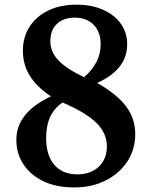

<svg xmlns="http://www.w3.org/2000/svg" viewBox="-20 -792 648 822"><path d="M297.5 10.5Q221 10.5 165.5 -16.2Q110 -43 80 -89Q50 -135 50 -193.5Q50 -310 198 -379.5Q136.5 -420.5 107.2 -468.2Q78 -516 78 -574.5Q78 -633.5 106.8 -678Q135.5 -722.5 187 -747.2Q238.5 -772 307 -772Q371.5 -772 420.5 -750.5Q469.5 -729 497 -690.8Q524.5 -652.5 524.5 -602Q524.5 -494.5 396 -437Q481.5 -388 520.2 -336Q559 -284 559 -218Q559 -152 525 -100.5Q491 -49 432 -19.2Q373 10.5 297.5 10.5ZM340 -461.5Q411 -522.5 411 -602Q411 -655 381 -685.8Q351 -716.5 300 -716.5Q252 -716.5 223.8 -689.8Q195.5 -663 195.5 -616Q195.5 -570.5 229.5 -534.2Q263.5 -498 340 -461.5ZM311 -45.5Q368 -45.5 402.8 -78.2Q437.5 -111 437.5 -165.5Q437.5 -222 392.5 -266.2Q347.5 -310.5 248 -353Q177.5 -307 177.5 -201Q177.5 -127.5 212.5 -86.5Q247.5 -45.5 311 -45.5Z"/></svg>

Font: Libre Caslon Text SemiBold
Style: Regular
Weight: 600
Designer: Pablo Impallari, Rodrigo Fuenzalida, Katja Schimmel
Foundry: Pablo Impallari, Rodrigo Fuenzalida
Version: Version 2.000